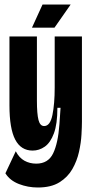

<svg xmlns="http://www.w3.org/2000/svg" viewBox="-20 -690 406 853"><path d="M148 143Q104 143 64 127.5Q24 112 4 80L50 -18Q65 11 88.5 24Q112 37 141 37Q194 37 216 -8.5Q238 -54 244 -138L249 -211H235Q235 -139 219.5 -97.5Q204 -56 179 -38.5Q154 -21 125 -21Q73 -21 47.5 -70Q22 -119 22 -222V-528H144V-243Q144 -184 151 -157Q158 -130 176 -130Q203 -130 213 -179.5Q223 -229 223 -301V-528H344V-149Q344 -128 342 -92Q340 -56 331 -15.5Q322 25 301.5 61Q281 97 244 120Q207 143 148 143ZM222 -567H122L169 -670H294Z"/></svg>

Font: Bricolage Grotesque 96pt Condensed SemiBold
Style: Regular
Weight: 600
Width: 3
Designer: Mathieu Triay
Foundry: Atelier Triay
Version: Version 1.001; ttfautohint (v1.8.4.7-5d5b);gftools[0.9.33.de